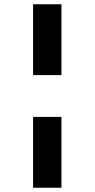

<svg xmlns="http://www.w3.org/2000/svg" viewBox="-20 -880 443 900"><path d="M268 -528V-860H135V-528ZM268 0V-332H135V0Z"/></svg>

Font: Spartan
Style: Bold
Weight: 700
Designer: Matt Bailey, Mirko Velimirovic
Foundry: Matt Bailey
Version: Version 1.003